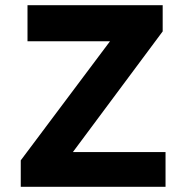

<svg xmlns="http://www.w3.org/2000/svg" viewBox="-20 -720 715 740"><path d="M60 0V-102L404 -561H86V-700H607V-599L261 -134H618V0Z"/></svg>

Font: Mach SemiBold
Style: Regular
Weight: 600
Version: Version 1.002